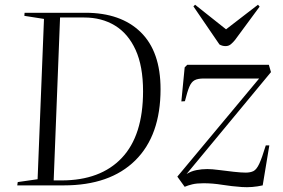

<svg xmlns="http://www.w3.org/2000/svg" viewBox="-20 -784 1196 812"><path d="M53 0 55 -14 139 -26 166 -704 83 -717 84 -730H341Q491 -730 575 -648Q659 -566 659 -407Q659 -211 552 -105.5Q445 0 250 0ZM207 -21H240Q405 -21 495 -116Q585 -211 585 -398Q585 -504 553.5 -573Q522 -642 466 -676Q410 -710 336 -710H234ZM772 -510H1117L1126 -479L769 -48Q788 -60 810.5 -64.5Q833 -69 857 -69Q876 -69 906.5 -65Q937 -61 968.5 -57.5Q1000 -54 1019 -54Q1039 -54 1052 -60.5Q1065 -67 1076.5 -91.5Q1088 -116 1104 -169H1119L1091 0Q1046 10 1003 7Q960 4 919.5 -2.5Q879 -9 841 -9Q812 -9 793.5 -4.5Q775 0 761 6L730 -37L1076 -452H842Q816 -452 802.5 -444.5Q789 -437 780.5 -416.5Q772 -396 762 -356L747 -355L761 -499ZM798 -757 805 -764 936 -660 1071 -764 1078 -756 974 -615Q966 -605 956.5 -597Q947 -589 934 -589Q920 -589 908 -596Z"/></svg>

Font: Literata 72pt Light
Style: Italic
Weight: 300
Italic angle: -2°
Designer: Latin by Veronika Burian and Jose Scaglione. Greek by Irene Vlachou. Cyrillic by Vera Evstafieva
Foundry: TypeTogether
Version: Version 3.002